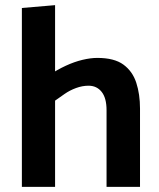

<svg xmlns="http://www.w3.org/2000/svg" viewBox="-20 -726 616 746"><path d="M194 -335Q211 -347 231 -361Q251 -375 275.5 -384Q300 -393 324 -393Q356 -393 375 -369Q394 -345 394 -298V0H524V-304Q524 -360 509.5 -404.5Q495 -449 459.5 -475Q424 -501 358 -501Q332 -501 300.5 -493.5Q269 -486 235.5 -470.5Q202 -455 171 -434ZM194 0V-706L65 -695V0Z"/></svg>

Font: Catamaran
Style: Bold
Weight: 700
Designer: Pria Ravichandran
Version: Version 2.000